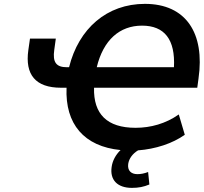

<svg xmlns="http://www.w3.org/2000/svg" viewBox="-20 -749 1028 969"><path d="M645.5 199.2C679.2 199.2 704.6 194.3 733.9 182.1L727.5 119.1C708 126.5 691.4 129.9 673.3 129.9C641.6 129.9 622.6 111.8 627 78.6C630.9 50.8 649.9 25.9 676.8 9.8C763.7 3.4 850.1 -24.4 912.6 -68.8L882.3 -171.4C816.4 -125 740.7 -104 664.1 -104C520.5 -104 451.2 -172.9 454.6 -306.2H975.6L981.9 -353C1014.6 -581.1 918.9 -729.5 711.4 -729.5C519.5 -729.5 377 -605 328.6 -409.7H317.4C264.2 -409.7 244.6 -434.1 253.9 -497.6L261.7 -554.2H131.3L123 -496.1C105.5 -372.6 158.7 -306.2 288.1 -306.2H315.9C308.1 -123 404.3 -9.8 588.4 8.3C563.5 32.7 547.9 62 543.5 93.3C533.7 158.7 572.3 199.2 645.5 199.2ZM696.8 -619.6C810.1 -619.6 865.2 -549.8 857.9 -409.7H468.3C501.5 -547.4 584 -619.6 696.8 -619.6Z"/></svg>

Font: Winston SemiBold
Style: Italic
Weight: 600
Italic angle: -8.13011°
Designer: Vernon Adams, Kim Jin-seong, David Berlow, Cristiano Sobral
Foundry: The Winston Project Authors
Version: Version 3.004